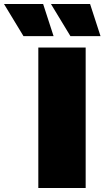

<svg xmlns="http://www.w3.org/2000/svg" viewBox="-134 -937 521 957"><path d="M57 0V-700H293V0ZM217 -757 120 -917H315L367 -757ZM-17 -757 -114 -917H81L133 -757Z"/></svg>

Font: Montserrat Thin Black
Style: Regular
Weight: 900
Version: Version 9.000